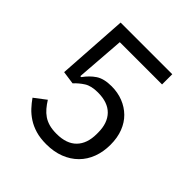

<svg xmlns="http://www.w3.org/2000/svg" viewBox="-191 -834 983 983"><g transform="rotate(45 300.0 -343.0)"><path d="M498 -624H192L172 -358H179Q204 -393 235.5 -414Q267 -435 322 -435Q367 -435 405 -420Q443 -405 471 -377.5Q499 -350 514.5 -310Q530 -270 530 -219Q530 -168 514 -125.5Q498 -83 467.5 -52.5Q437 -22 393.5 -5Q350 12 295 12Q251 12 217.5 2Q184 -8 158 -25Q132 -42 112.5 -63Q93 -84 77 -107L140 -155Q153 -134 167.5 -117Q182 -100 199.5 -88Q217 -76 240 -69.5Q263 -63 295 -63Q367 -63 404 -101Q441 -139 441 -208V-218Q441 -287 404 -325Q367 -363 295 -363Q247 -363 219.5 -345.5Q192 -328 170 -304L99 -314L124 -698H498Z"/></g></svg>

Font: IBM Plex Sans Hebrew
Style: Regular
Weight: 400
Designer: Mike Abbink, Paul van der Laan, Pieter van Rosmalen, Yanek Iontef
Foundry: Bold Monday
Version: Version 1.2